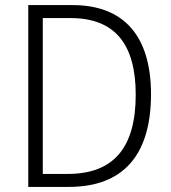

<svg xmlns="http://www.w3.org/2000/svg" viewBox="-20 -734 671 754"><path d="M573 -364C573 -593 466 -714 265 -714H91V0H250C463 0 573 -124 573 -364ZM513 -362C513 -155 427 -51 246 -51H148V-663H257C431 -663 513 -561 513 -362Z"/></svg>

Font: Noto Sans Khmer SemiCondensed Light
Style: Regular
Weight: 300
Width: 4
Designer: Danh Hong and the Monotype Design Team
Foundry: Monotype Imaging Inc.
Version: Version 2.004